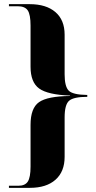

<svg xmlns="http://www.w3.org/2000/svg" viewBox="-20 -780 462 924"><path d="M23 124H124Q203 124 247 85Q291 46 291 -25V-215Q291 -277 313 -295.5Q335 -314 400 -314V-323Q329 -324 310 -344.5Q291 -365 291 -422V-613Q291 -684 246.5 -722Q202 -760 123 -760H23V-750H65Q100 -750 113.5 -730Q127 -710 127 -657V-459Q127 -384 168.5 -354Q210 -324 317 -320V-318Q209 -317 168 -288.5Q127 -260 127 -179V22Q127 73 114 93.5Q101 114 68 114H23Z"/></svg>

Font: Noto Serif Display SemiCondensed Extra
Style: Regular
Weight: 800
Width: 4
Designer: Monotype Design Team
Foundry: Monotype Imaging Inc.
Version: Version 1.900